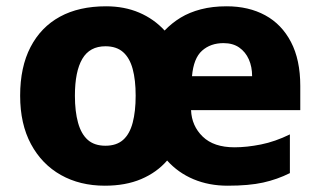

<svg xmlns="http://www.w3.org/2000/svg" viewBox="-20 -580 1018 610"><path d="M700 -560Q770 -560 822.5 -531.5Q875 -503 904.5 -446.5Q934 -390 934 -307V-230H587Q589 -180 624 -146Q659 -112 725 -112Q764 -112 809 -121Q854 -130 901 -153V-30Q861 -10 816 0Q771 10 703 10Q644 10 595 -10.5Q546 -31 511 -70Q478 -32 428.5 -11Q379 10 313 10Q234 10 173.5 -24Q113 -58 78.5 -122Q44 -186 44 -276Q44 -367 77 -430.5Q110 -494 170.5 -527Q231 -560 317 -560Q375 -560 422 -540Q469 -520 503 -483Q526 -507 554 -524Q582 -541 618.5 -550.5Q655 -560 700 -560ZM315 -433Q265 -433 241.5 -393Q218 -353 218 -276Q218 -226 228 -190Q238 -154 259 -135.5Q280 -117 315 -117Q350 -117 371 -135.5Q392 -154 401.5 -190Q411 -226 411 -276Q411 -326 401.5 -361Q392 -396 371 -414.5Q350 -433 315 -433ZM690 -443Q649 -443 622 -419Q595 -395 590 -338H781Q781 -368 770.5 -391.5Q760 -415 740 -429Q720 -443 690 -443Z"/></svg>

Font: Noto Sans Hebrew Thin ExtraBold
Style: Regular
Weight: 800
Version: Version 3.001